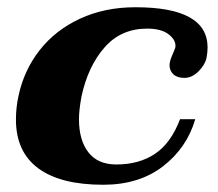

<svg xmlns="http://www.w3.org/2000/svg" viewBox="-20 -500 601 530"><path d="M24 -170Q24 -203 31 -235Q46 -306 89.5 -361.5Q133 -417 201 -448.5Q269 -480 354 -480Q553 -480 553 -369Q553 -355 550 -340Q546 -321 528 -303Q510 -285 489 -285Q469 -285 458.5 -295Q448 -305 448 -320Q448 -331 456 -349Q461 -360 464 -369Q467 -388 446.5 -404.5Q426 -421 386 -421Q314 -421 268.5 -369Q223 -317 205 -234Q198 -196 198 -171Q198 -113 224 -79.5Q250 -46 301 -46Q364 -46 408 -75.5Q452 -105 477 -171H519Q496 -92 430 -41Q364 10 265 10Q147 10 85.5 -35.5Q24 -81 24 -170Z"/></svg>

Font: Taviraj
Style: Bold Italic
Weight: 700
Italic angle: -12°
Designer: Katatrad Team
Foundry: CadsonDemak
Version: Version 1.001